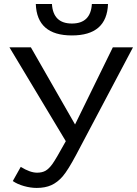

<svg xmlns="http://www.w3.org/2000/svg" viewBox="-20 -923 680 953"><path d="M162.1 9.8Q131.8 9.8 98.9 0.5Q65.9 -8.8 43.5 -24.4L83 -94.7Q129.4 -65.9 164.1 -65.9Q189 -65.9 205.8 -75.4Q222.7 -85 239.7 -108.4Q256.8 -131.8 306.6 -222.2L26.9 -688H133.3L352.5 -305.2L540 -688H640.1L358.4 -155.3Q317.4 -78.1 291 -47.4Q265.1 -17.6 234.6 -3.9Q204.1 9.8 162.1 9.8ZM336.9 -747.1Q163.1 -747.1 157.7 -903.3H237.8Q243.7 -806.2 336.9 -806.2Q430.2 -806.2 436 -903.3H516.1Q510.7 -747.1 336.9 -747.1Z"/></svg>

Font: Arimo Nerd Font
Style: Regular
Weight: 400
Designer: Steve Matteson
Foundry: Monotype Imaging Inc.
Version: Version 1.33;Nerd Fonts 3.2.1